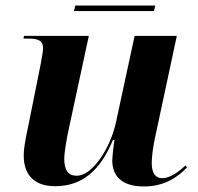

<svg xmlns="http://www.w3.org/2000/svg" viewBox="-20 -666 717 696"><path d="M248 -626H538L543 -646H253ZM502 10C577 10 625 -25 658 -59L652 -66C627 -42 595 -20 568 -20C543 -20 530 -39 530 -76C530 -99 536 -140 542 -167L621 -536H468L400 -221C380 -130 316 -29 258 -29C226 -29 213 -51 213 -89C213 -114 221 -160 229 -197L302 -536H67L65 -526H83C121 -526 136 -518 136 -491C136 -480 132 -458 127 -431L83 -212C76 -178 66 -135 66 -102C66 -43 94 9 180 9C276 9 343 -46 389 -158H395C392 -143 387 -97 387 -84C387 -33 416 10 502 10Z"/></svg>

Font: Noto Serif Display
Style: Bold Italic
Weight: 700
Italic angle: -12°
Designer: Monotype Design Team
Foundry: Monotype Imaging Inc.
Version: Version 2.009